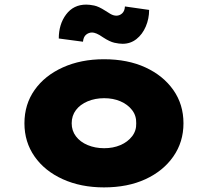

<svg xmlns="http://www.w3.org/2000/svg" viewBox="-20 -803 901 833"><path d="M431 10Q331 10 252.5 -25.5Q174 -61 130 -124Q86 -187 86 -268Q86 -350 130 -412.5Q174 -475 252.5 -510.5Q331 -546 431 -546Q534 -546 611 -510.5Q688 -475 732 -412.5Q776 -350 776 -268Q776 -187 732 -124Q688 -61 611 -25.5Q534 10 431 10ZM432 -160Q471 -160 502.5 -173.5Q534 -187 553 -211.5Q572 -236 571 -268Q572 -301 553 -325.5Q534 -350 502.5 -363.5Q471 -377 432 -377Q393 -377 360.5 -363.5Q328 -350 309.5 -325.5Q291 -301 291 -268Q291 -236 309.5 -211.5Q328 -187 360.5 -173.5Q393 -160 432 -160ZM512 -613Q497 -613 476.5 -617.5Q456 -622 427 -641Q410 -653 398.5 -657.5Q387 -662 380 -662Q365 -662 353.5 -652.5Q342 -643 340 -622L235 -636Q235 -698 267 -740.5Q299 -783 354 -783Q369 -783 388.5 -779Q408 -775 436 -757Q445 -751 458.5 -743Q472 -735 485 -735Q499 -735 510 -745Q521 -755 522 -775L627 -760Q627 -722 612.5 -688Q598 -654 572 -633.5Q546 -613 512 -613Z"/></svg>

Font: Lexend Giga Black
Style: Regular
Weight: 900
Designer: Bonnie Shaver-Troup, Thomas Jockin
Foundry: Lexend
Version: Version 1.007